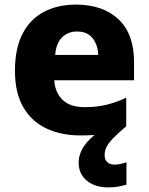

<svg xmlns="http://www.w3.org/2000/svg" viewBox="-20 -579 647 835"><path d="M435 96Q435 116 447 126.5Q459 137 477 137Q492 137 506 133.5Q520 130 530 127V224Q514 229 494.5 232.5Q475 236 450 236Q394 236 358 207Q322 178 322 127Q322 98 338 68.5Q354 39 391 8Q363 10 329 10Q247 10 182.5 -20Q118 -50 81.5 -112.5Q45 -175 45 -271Q45 -368 78 -432Q111 -496 171 -527.5Q231 -559 310 -559Q427 -559 495 -495.5Q563 -432 563 -309V-230H216Q219 -177 252 -145Q285 -113 348 -113Q399 -113 441.5 -123Q484 -133 529 -154V-30Q489 4 468.5 26Q448 48 441.5 64Q435 80 435 96ZM315 -442Q276 -442 250 -416.5Q224 -391 220 -340H407Q406 -383 383 -412.5Q360 -442 315 -442Z"/></svg>

Font: Noto Sans Lao Looped ExtraBold
Style: Regular
Weight: 800
Designer: Mark Frömberg, Ben Mitchell
Foundry: The Fontpad Ltd
Version: Version 1.002; ttfautohint (v1.8.4.7-5d5b)